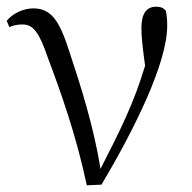

<svg xmlns="http://www.w3.org/2000/svg" viewBox="-20 -546 573 573"><path d="M239 7 283 5C382 -162 479 -358 479 -469C479 -486 478 -499 475 -514C468 -522 460 -526 446 -526C417 -526 402 -505 402 -462C402 -436 406 -401 413 -350C379 -236 338 -156 280 -42C260 -166 222 -287 187 -392C157 -486 132 -521 79 -521C51 -521 19 -507 0 -484L8 -465C18 -470 31 -473 47 -473C78 -473 96 -452 122 -376C163 -267 208 -140 239 7Z"/></svg>

Font: Noto Serif JP Light
Style: Regular
Weight: 300
Designer: Ryoko NISHIZUKA 西塚涼子 (kana & ideographs); Frank Grießhammer (Latin, Greek & Cyrillic); Wenlong ZHANG 张文龙 (bopomofo); San
Foundry: Adobe
Version: Version 2.001;hotconv 1.1.0;makeotfexe 2.6.0